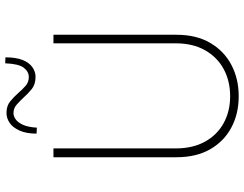

<svg xmlns="http://www.w3.org/2000/svg" viewBox="-120 -812 940 740"><g transform="rotate(-90 350.0 -442.0)"><path d="M148 -235Q148 -169 174 -122Q200 -75 245.5 -50Q291 -25 349 -25Q408 -25 454 -50Q500 -75 526.5 -122Q553 -169 553 -235V-706H586V-232Q586 -155 554.5 -101.5Q523 -48 469.5 -20Q416 8 349 8Q282 8 229 -20Q176 -48 145 -101.5Q114 -155 114 -232V-706H148ZM424 -775Q395 -775 377 -789.5Q359 -804 344 -821Q331 -835 317 -847.5Q303 -860 284 -860Q272 -860 260 -851.5Q248 -843 239 -823.5Q230 -804 228 -770L205 -771Q205 -810 216.5 -836Q228 -862 246 -874.5Q264 -887 285 -887Q312 -887 329.5 -872.5Q347 -858 362 -841Q375 -826 389 -813.5Q403 -801 423 -801Q444 -801 459 -820.5Q474 -840 476 -892L499 -891Q499 -851 489 -825.5Q479 -800 461.5 -787.5Q444 -775 424 -775Z"/></g></svg>

Font: Josefin Sans Thin ExtraLight
Style: Regular
Weight: 250
Version: Version 2.001